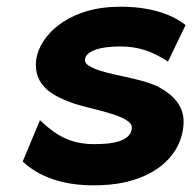

<svg xmlns="http://www.w3.org/2000/svg" viewBox="-20 -525 571 567"><path d="M47 -48C105 6 185 25 275 22C421 18 510 -55 521 -148C530 -211 490 -246 445 -270C386 -297 299 -303 253 -325C237 -333 230 -339 231 -350C233 -370 263 -384 311 -387C370 -391 415 -381 467 -349L476 -343L528 -451L523 -455C464 -498 380 -509 303 -504C181 -495 99 -424 87 -350C77 -271 137 -241 199 -219C247 -204 310 -193 345 -175C361 -166 371 -159 369 -144C366 -118 335 -102 282 -100C216 -96 165 -108 108 -161L98 -170Z"/></svg>

Font: Bluebird
Style: SfBdExtObl
Weight: 700
Designer: Jasper
Foundry: Cannot Into Space Fonts
Version: Version 0.98